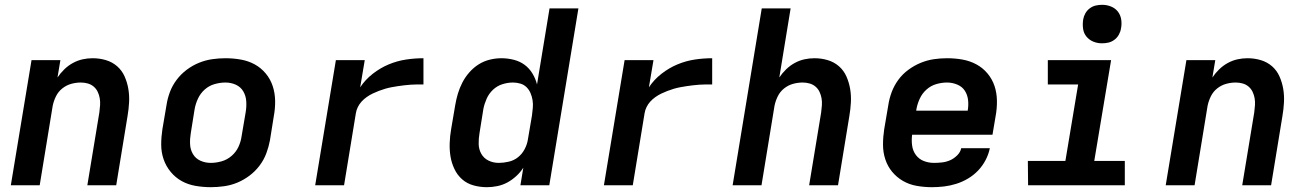

<svg xmlns="http://www.w3.org/2000/svg" viewBox="-20 -770 5440 798"><path d="M25 0 111 -520H231L219 -448Q231 -466 247.5 -482Q264 -498 283.5 -508.5Q303 -519 323.5 -523.5Q344 -528 365 -528Q394 -528 420.5 -520Q447 -512 467 -494.5Q487 -477 498 -452Q509 -427 513.5 -400Q518 -373 516.5 -344.5Q515 -316 510 -287L463 0H343L393 -303Q395 -318 396 -333Q397 -348 394.5 -362Q392 -376 386 -388.5Q380 -401 369.5 -410Q359 -419 345 -423Q331 -427 316 -427Q296 -427 276 -421.5Q256 -416 239 -402.5Q222 -389 212.5 -369.5Q203 -350 199 -330L145 0Z M856 8Q824 8 792.5 2.5Q761 -3 735 -17.5Q709 -32 689.5 -55.5Q670 -79 660 -108Q650 -137 650 -169Q650 -201 655 -233L672 -333Q676 -360 686 -387Q696 -414 714 -438Q732 -462 756 -480Q780 -498 807 -509Q834 -520 862 -524Q890 -528 917 -528Q949 -528 980.5 -522.5Q1012 -517 1038.5 -502.5Q1065 -488 1084.5 -464.5Q1104 -441 1113.5 -412Q1123 -383 1123.5 -351Q1124 -319 1118 -287L1102 -187Q1097 -160 1087 -133Q1077 -106 1059 -82Q1041 -58 1017 -40Q993 -22 966.5 -11Q940 0 911.5 4Q883 8 856 8ZM856 -93Q878 -93 901 -99.5Q924 -106 942.5 -122Q961 -138 971 -159.5Q981 -181 984 -203L1001 -303Q1005 -326 1003.5 -349Q1002 -372 991 -390.5Q980 -409 960 -418Q940 -427 917 -427Q895 -427 872 -420.5Q849 -414 831 -398Q813 -382 803 -360.5Q793 -339 789 -317L773 -217Q769 -194 770 -171Q771 -148 782 -129.5Q793 -111 813 -102Q833 -93 856 -93Z M1290 0 1376 -520H1496L1477 -407Q1498 -439 1529.5 -463.5Q1561 -488 1596 -502.5Q1631 -517 1667.5 -522.5Q1704 -528 1740 -528V-419Q1727 -419 1713.5 -419Q1700 -419 1687 -418Q1674 -417 1660.5 -415.5Q1647 -414 1634 -412Q1621 -410 1607.5 -407.5Q1594 -405 1580.5 -401Q1567 -397 1554 -392Q1541 -387 1528.5 -381Q1516 -375 1504 -366.5Q1492 -358 1482.5 -347.5Q1473 -337 1467 -324.5Q1461 -312 1459 -299L1410 0Z M2004 8Q1975 8 1948 0.5Q1921 -7 1901 -24.5Q1881 -42 1869 -67Q1857 -92 1852.5 -119Q1848 -146 1849 -175Q1850 -204 1855 -233L1872 -333Q1876 -357 1883 -380.5Q1890 -404 1901.5 -426.5Q1913 -449 1930.5 -469Q1948 -489 1969.5 -502.5Q1991 -516 2015.5 -522Q2040 -528 2064 -528Q2090 -528 2115.5 -521.5Q2141 -515 2160.5 -500.5Q2180 -486 2193 -464.5Q2206 -443 2212 -419L2264 -735H2384L2263 0H2143L2155 -73Q2143 -54 2125.5 -38Q2108 -22 2088.5 -11.5Q2069 -1 2047 3.5Q2025 8 2004 8ZM2053 -93Q2073 -93 2094.5 -98Q2116 -103 2133 -116.5Q2150 -130 2160.5 -150Q2171 -170 2174 -190L2191 -290Q2193 -306 2194.5 -322Q2196 -338 2193.5 -353.5Q2191 -369 2185 -383Q2179 -397 2168.5 -407.5Q2158 -418 2143 -422.5Q2128 -427 2112 -427Q2090 -427 2068 -420Q2046 -413 2029 -397Q2012 -381 2002.5 -359.5Q1993 -338 1989 -317L1973 -217Q1969 -194 1969.5 -171.5Q1970 -149 1980.5 -130.5Q1991 -112 2010.5 -102.5Q2030 -93 2053 -93Z M2490 0 2576 -520H2696L2677 -407Q2698 -439 2729.5 -463.5Q2761 -488 2796 -502.5Q2831 -517 2867.5 -522.5Q2904 -528 2940 -528V-419Q2927 -419 2913.5 -419Q2900 -419 2887 -418Q2874 -417 2860.5 -415.5Q2847 -414 2834 -412Q2821 -410 2807.5 -407.5Q2794 -405 2780.5 -401Q2767 -397 2754 -392Q2741 -387 2728.5 -381Q2716 -375 2704 -366.5Q2692 -358 2682.5 -347.5Q2673 -337 2667 -324.5Q2661 -312 2659 -299L2610 0Z M3025 0 3146 -735H3266L3219 -448Q3231 -466 3247.5 -482Q3264 -498 3283.5 -508.5Q3303 -519 3323.5 -523.5Q3344 -528 3365 -528Q3394 -528 3420.5 -520Q3447 -512 3467 -494.5Q3487 -477 3498 -452Q3509 -427 3513.5 -400Q3518 -373 3516.5 -344.5Q3515 -316 3510 -287L3463 0H3343L3393 -303Q3395 -318 3396 -333Q3397 -348 3394.5 -362Q3392 -376 3386 -388.5Q3380 -401 3369.5 -410Q3359 -419 3345 -423Q3331 -427 3316 -427Q3296 -427 3276 -421.5Q3256 -416 3239 -402.5Q3222 -389 3212.5 -369.5Q3203 -350 3199 -330L3145 0Z M3853 8Q3821 8 3790 2.5Q3759 -3 3733 -18Q3707 -33 3688 -56Q3669 -79 3659.5 -108Q3650 -137 3650 -169Q3650 -201 3655 -233L3672 -333Q3676 -360 3686 -387Q3696 -414 3713.5 -438Q3731 -462 3755.5 -480Q3780 -498 3807 -509Q3834 -520 3861.5 -524Q3889 -528 3916 -528Q3949 -528 3980 -522.5Q4011 -517 4038 -502.5Q4065 -488 4084.5 -464.5Q4104 -441 4113.5 -412.5Q4123 -384 4123.5 -351.5Q4124 -319 4118 -287L4105 -210H3771Q3768 -187 3771 -165Q3774 -143 3786.5 -126Q3799 -109 3819 -101Q3839 -93 3862 -93Q3879 -93 3896 -95Q3913 -97 3929 -104Q3945 -111 3958.5 -124.5Q3972 -138 3975 -154H4094Q4089 -129 4076.5 -105Q4064 -81 4045.5 -61.5Q4027 -42 4003.5 -28Q3980 -14 3954.5 -6Q3929 2 3903.5 5Q3878 8 3853 8ZM3788 -310H4002Q4006 -333 4003.5 -354.5Q4001 -376 3990 -393Q3979 -410 3958.5 -418.5Q3938 -427 3916 -427Q3894 -427 3871.5 -420.5Q3849 -414 3831 -398Q3813 -382 3803 -360.5Q3793 -339 3789 -317Z M4655 0H4253L4252 -101H4408L4461 -419H4335V-520H4598L4528 -101H4655ZM4560 -590Q4541 -590 4524 -597Q4507 -604 4495.5 -618Q4484 -632 4481.5 -651Q4479 -670 4482 -689Q4484 -702 4491 -714.5Q4498 -727 4509.5 -735.5Q4521 -744 4534 -747Q4547 -750 4561 -750Q4580 -750 4597.5 -743Q4615 -736 4626 -722Q4637 -708 4640 -689Q4643 -670 4639 -651Q4637 -638 4630 -625.5Q4623 -613 4611.5 -604.5Q4600 -596 4587 -593Q4574 -590 4560 -590Z M4825 0 4911 -520H5031L5019 -448Q5031 -466 5047.5 -482Q5064 -498 5083.5 -508.5Q5103 -519 5123.5 -523.5Q5144 -528 5165 -528Q5194 -528 5220.5 -520Q5247 -512 5267 -494.5Q5287 -477 5298 -452Q5309 -427 5313.5 -400Q5318 -373 5316.5 -344.5Q5315 -316 5310 -287L5263 0H5143L5193 -303Q5195 -318 5196 -333Q5197 -348 5194.5 -362Q5192 -376 5186 -388.5Q5180 -401 5169.5 -410Q5159 -419 5145 -423Q5131 -427 5116 -427Q5096 -427 5076 -421.5Q5056 -416 5039 -402.5Q5022 -389 5012.5 -369.5Q5003 -350 4999 -330L4945 0Z"/></svg>

Font: Iosevka Custom Oblique
Style: Bold
Weight: 700
Italic angle: -9°
Monospace: yes
Designer: Belleve Invis
Foundry: Belleve Invis
Version: Version 30.1.2; ttfautohint (v1.8.4)